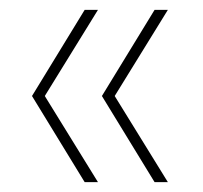

<svg xmlns="http://www.w3.org/2000/svg" viewBox="-20 -490 412 390"><path d="M294 -120 187 -295 294 -470H321L213 -295L321 -120ZM152 -120 45 -295 152 -470H179L71 -295L179 -120Z"/></svg>

Font: DM Sans 18pt Thin
Style: Regular
Weight: 250
Designer: Colophon Foundry, Jonny Pinhorn
Foundry: Colophon Foundry
Version: Version 4.004;gftools[0.9.30]